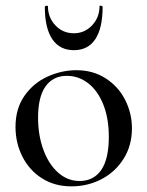

<svg xmlns="http://www.w3.org/2000/svg" viewBox="-20 -648 522 681"><path d="M35 -198Q35 -263 67 -308.5Q99 -354 149 -376.5Q199 -399 251 -399Q310 -399 355 -370Q400 -341 424 -293.5Q448 -246 448 -193Q448 -132 418.5 -85Q389 -38 340 -12.5Q291 13 233 13Q174 13 129 -15.5Q84 -44 59.5 -92.5Q35 -141 35 -198ZM366 -163Q366 -228 346.5 -277Q327 -326 293 -352.5Q259 -379 217 -379Q168 -379 141.5 -341.5Q115 -304 115 -231Q115 -168 134 -116.5Q153 -65 186.5 -35.5Q220 -6 262 -6Q312 -6 339 -45Q366 -84 366 -163ZM150 -626Q150 -586 176.5 -558Q203 -530 242 -530Q280 -530 306.5 -558Q333 -586 333 -626Q333 -628 337 -628Q339 -628 341.5 -626.5Q344 -625 344 -624Q344 -548 318 -509Q292 -470 242 -470Q192 -470 165.5 -509Q139 -548 139 -624Q139 -627 144.5 -627.5Q150 -628 150 -626Z"/></svg>

Font: Cormorant Garamond Medium
Style: Regular
Weight: 500
Designer: Christian Thalmann (Catharsis Fonts)
Foundry: Catharsis Fonts
Version: Version 4.000